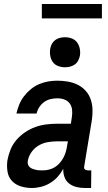

<svg xmlns="http://www.w3.org/2000/svg" viewBox="-20 -931 540 959"><path d="M139 8Q111 8 84.5 0Q58 -8 40 -27Q22 -46 17.5 -74Q13 -102 17 -130Q22 -157 32.5 -183.5Q43 -210 62 -232Q81 -254 105.5 -270.5Q130 -287 156.5 -296.5Q183 -306 210.5 -309.5Q238 -313 265 -313H334L339 -347Q342 -365 340 -383Q338 -401 328 -414.5Q318 -428 301.5 -434Q285 -440 266 -440Q250 -440 232.5 -436Q215 -432 200.5 -421.5Q186 -411 176 -395.5Q166 -380 163 -364H62Q67 -386 76 -408.5Q85 -431 100 -450.5Q115 -470 134 -485.5Q153 -501 175 -510.5Q197 -520 220 -524Q243 -528 266 -528Q293 -528 319 -523.5Q345 -519 367.5 -508Q390 -497 407 -478.5Q424 -460 432.5 -436Q441 -412 442 -385.5Q443 -359 439 -332L401 -103Q400 -98 400 -93.5Q400 -89 403 -86Q406 -83 410.5 -81.5Q415 -80 419 -80H436L435 8H404Q382 8 361.5 3Q341 -2 325 -14.5Q309 -27 302 -47Q295 -67 296 -88Q285 -67 268.5 -48.5Q252 -30 230.5 -17Q209 -4 185.5 2Q162 8 139 8ZM193 -80Q208 -80 223.5 -83.5Q239 -87 253 -95.5Q267 -104 278 -116.5Q289 -129 296.5 -143Q304 -157 308.5 -172Q313 -187 315 -202L319 -225H265Q242 -225 218.5 -221Q195 -217 173.5 -204.5Q152 -192 137.5 -171.5Q123 -151 119 -128Q117 -119 119.5 -110.5Q122 -102 128 -96.5Q134 -91 142 -88Q150 -85 158 -83Q166 -81 175 -80.5Q184 -80 193 -80ZM304 -595Q286 -595 269.5 -601.5Q253 -608 243.5 -621.5Q234 -635 231 -652.5Q228 -670 231 -688Q233 -701 239.5 -712.5Q246 -724 256.5 -731.5Q267 -739 279.5 -742Q292 -745 305 -745Q323 -745 339.5 -738.5Q356 -732 365.5 -718.5Q375 -705 378.5 -687.5Q382 -670 379 -652Q376 -639 370 -627.5Q364 -616 353 -608.5Q342 -601 329.5 -598Q317 -595 304 -595ZM489 -839H189V-911H489Z"/></svg>

Font: Iosevka SS18 Semibold
Style: Italic
Weight: 600
Italic angle: -9°
Monospace: yes
Designer: Belleve Invis
Foundry: Belleve Invis
Version: Version 25.1.1; ttfautohint (v1.8.4)